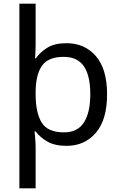

<svg xmlns="http://www.w3.org/2000/svg" viewBox="-20 -780 655 1040"><path d="M560 -269Q560 -132 499.5 -61Q439 10 340 10Q277 10 237 -13Q197 -36 173 -68H167Q168 -61 169.5 -45Q171 -29 172 -12Q173 5 173 16V240H85V-760H173V-536Q173 -522 172 -499.5Q171 -477 170 -464H174Q198 -498 237 -522Q276 -546 340 -546Q439 -546 499.5 -476Q560 -406 560 -269ZM469 -270Q469 -371 434 -421.5Q399 -472 325 -472Q243 -472 209 -426Q175 -380 173 -288V-269Q173 -170 205.5 -116.5Q238 -63 326 -63Q400 -63 434.5 -116.5Q469 -170 469 -270Z"/></svg>

Font: Noto Kufi Arabic
Style: Regular
Weight: 400
Designer: Monotype Design Team, David Williams, Khaled Hosny
Foundry: Google LLC
Version: Version 2.109; ttfautohint (v1.8.4.7-5d5b)